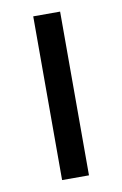

<svg xmlns="http://www.w3.org/2000/svg" viewBox="-68 -577 393 619"><g transform="rotate(-10 129.0 -268.0)"><path d="M173 0V-536H85V0Z"/></g></svg>

Font: Noto Sans Elbasan
Style: Regular
Weight: 400
Designer: Monotype Design Team
Foundry: Monotype Imaging Inc.
Version: Version 2.004